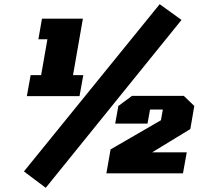

<svg xmlns="http://www.w3.org/2000/svg" viewBox="-20 -826 946 915"><path d="M198 69 94 -9 741 -806 845 -731ZM108 -368 126 -468H176L206 -639H163L180 -737H375L328 -468H377L359 -368ZM487 0 507 -114 747 -253 756 -304H695L683 -237H529L544 -321L609 -369H856L906 -321L887 -211L705 -100H870L852 0Z"/></svg>

Font: Tomorrow ExtraBold
Style: Italic
Weight: 800
Italic angle: -10°
Designer: Tony de Marco, Monica Rizzolli
Foundry: Just in Type
Version: Version 2.002